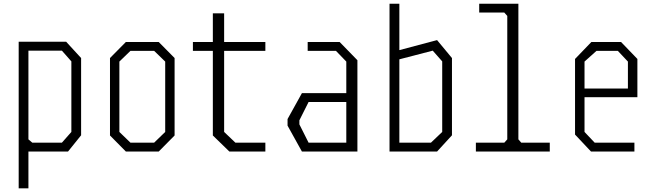

<svg xmlns="http://www.w3.org/2000/svg" viewBox="-20 -820 3540 1039"><path d="M418.9 -505.9V-87.9L348.1 0H133.8V199.2H81.1V-594.2H337.9ZM366.2 -487.8 314.9 -545.9H133.8V-65.9L154.8 -47.9H314.9L366.2 -106Z M924.8 -86.9 838.9 0H661.1L575.2 -86.9V-505.9L661.1 -592.8H838.9L924.8 -505.9ZM814 -544.9H686L626 -486.8V-106L686 -47.9H814L874 -106V-486.8Z M1192.9 -544.9V-106L1253.9 -47.9H1416V0H1221.2L1131.8 -86.9V-544.9H1023.9V-592.8H1131.8V-748H1192.9V-592.8H1416V-544.9Z M1914.1 -494.1V0H1613.8L1536.1 -140.1V-175.8L1613.8 -315.9H1854V-486.8L1797.9 -544.9H1645V-592.8H1817.9ZM1854 -47.9V-268.1H1649.9L1600.1 -168.9V-147L1649.9 -47.9Z M2425.8 -505.9V-87.9L2345.2 0H2087.9V-799.8H2141.1V-548.8L2345.2 -603ZM2373 -487.8 2321.8 -545.9 2141.1 -499V-47.9H2312L2373 -106Z M2955.1 -47.9V0H2555.2V-47.9H2709L2725.1 -65.9V-733.9L2709 -752H2573.2V-799.8H2785.2V-65.9L2800.8 -47.9Z M3429.2 -501V-293.9H3143.1V-106L3198.2 -47.9H3413.1V0H3178.2L3091.8 -91.8V-501L3180.2 -592.8H3340.8ZM3377.9 -340.8V-486.8L3323.2 -544.9H3208L3143.1 -486.8V-340.8Z"/></svg>

Font: Steps Mono
Style: Regular
Weight: 400
Width: 3
Version: Version 1.000;PS 001.000;hotconv 1.0.70;makeotf.lib2.5.58329